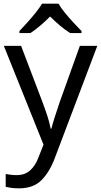

<svg xmlns="http://www.w3.org/2000/svg" viewBox="-20 -786 550 1046"><path d="M1 -536H95L211 -231Q226 -191 238 -154.5Q250 -118 256 -85H260Q266 -110 279 -150.5Q292 -191 306 -232L415 -536H510L279 74Q251 150 206.5 195Q162 240 84 240Q60 240 42 237.5Q24 235 11 232V162Q22 164 37.5 166Q53 168 70 168Q116 168 144.5 142Q173 116 189 73L217 2ZM299 -766Q311 -744 333.5 -716.5Q356 -689 380.5 -662.5Q405 -636 424 -617V-606H362Q336 -622 308 -645.5Q280 -669 253 -696Q226 -669 199 -646Q172 -623 146 -606H86V-617Q105 -637 128.5 -663Q152 -689 174 -716.5Q196 -744 209 -766Z"/></svg>

Font: Noto Serif Ottoman Siyaq
Style: Regular
Weight: 400
Designer: Sérgio Martins
Version: Version 1.005; ttfautohint (v1.8.4.7-5d5b)